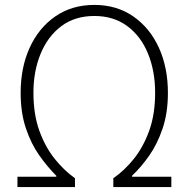

<svg xmlns="http://www.w3.org/2000/svg" viewBox="-20 -761 767 781"><path d="M51 0V-42H209V-46Q174 -81 140.5 -128Q107 -175 85.5 -238.5Q64 -302 64 -383Q64 -486 100.5 -566.5Q137 -647 204.5 -694Q272 -741 364 -741Q455 -741 522.5 -694Q590 -647 626.5 -566.5Q663 -486 663 -383Q663 -302 641.5 -238.5Q620 -175 587 -128Q554 -81 517 -46V-42H677V0H441V-36Q486 -67 524.5 -115Q563 -163 587 -229.5Q611 -296 611 -384Q611 -472 582 -543Q553 -614 497.5 -655Q442 -696 364 -696Q285 -696 230 -655Q175 -614 145.5 -543Q116 -472 116 -384Q116 -296 140 -229.5Q164 -163 202.5 -115Q241 -67 285 -36V0Z"/></svg>

Font: Noto Sans SC ExtraLight
Style: Regular
Weight: 250
Designer: Ryoko NISHIZUKA 西塚涼子 (kana, bopomofo & ideographs); Paul D. Hunt (Latin, Greek & Cyrillic); Sandoll Communications 산돌커뮤니
Foundry: Adobe
Version: Version 2.004-H2;hotconv 1.0.118;makeotfexe 2.5.65603